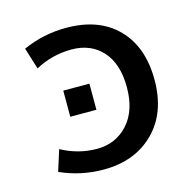

<svg xmlns="http://www.w3.org/2000/svg" viewBox="-85 -614 699 707"><g transform="rotate(-15 264.0 -260.0)"><path d="M61.5 -25.4 86.9 -105.5Q151.4 -70.3 222.7 -70.3Q293.9 -70.3 340.3 -121.1Q386.7 -171.9 386.7 -261.2Q386.7 -350.6 342.8 -399.4Q298.8 -448.2 225.1 -448.2Q151.4 -448.2 86.9 -413.1L61.5 -495.1Q139.6 -530.3 226.6 -530.3Q351.6 -530.3 421.9 -458.5Q492.2 -386.7 492.2 -261.2Q492.2 -135.7 418.9 -63Q345.7 9.8 226.6 9.8Q139.6 9.8 61.5 -25.4ZM157.2 -210V-309.6H256.8V-210Z"/></g></svg>

Font: GenEi M Gothic v2 Medium
Style: Regular
Weight: 500
Version: Version 2.0